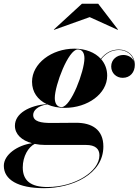

<svg xmlns="http://www.w3.org/2000/svg" viewBox="-85 -724 725 1004"><path d="M384 -634.5 530.5 -568 532 -569.5 428.5 -704.5H343.5L196.5 -569.5L198 -568ZM254 -160C373 -160 475.5 -233 475.5 -328.5C475.5 -362 464 -391.5 444 -414.5C470.5 -447 499.5 -462.5 537 -462.5C576 -462.5 607.5 -439 615.5 -403.5C606.5 -424.5 583.5 -436.5 560 -436.5C526.5 -436.5 496.5 -413 496.5 -376.5C496.5 -341 524 -317 556.5 -317C596.5 -317 620 -347 620 -384.5C620 -432.5 583.5 -465 537 -465C498.5 -465 468.5 -449 442 -416.5C411.5 -450 362 -469.5 304 -469.5C185 -469.5 82.5 -392 82.5 -296.5C82.5 -242.5 112 -202.5 158.5 -180C70.5 -172 -7 -132.5 -7 -66.5C-7 -22 28.5 10.5 82 25C7.5 35 -65 84 -65 143C-65 215.5 9 260 145 260C292 260 455.5 188 455.5 42C455.5 -46.5 395.5 -82 313 -82C284.5 -82 217 -81 182 -81C130 -81 88.5 -88 88.5 -123C88.5 -145.5 111.5 -171 162.5 -178C188.5 -166 220 -160 254 -160ZM237 -164C212 -164 201.5 -185 201.5 -211.5C201.5 -278 272.5 -465.5 321.5 -465.5C346.5 -465.5 356.5 -445.5 356.5 -419C356.5 -352.5 286 -164 237 -164ZM34 151.5C34 94 63 45 96.5 28.5C113.5 32 132 34 151.5 34H365.5C412.5 34 435 54 435 88C435 173 306 254 163 254C77 254 34 221.5 34 151.5Z"/></svg>

Font: Bodoni* 72pt
Style: Bold Italic
Weight: 700
Italic angle: -13°
Version: Version 2.3